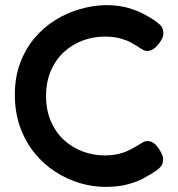

<svg xmlns="http://www.w3.org/2000/svg" viewBox="-20 -716 695 750"><path d="M392 14Q343 14 293 -0.5Q243 -15 197 -44.5Q151 -74 115.5 -117.5Q80 -161 59 -218.5Q38 -276 38 -346Q38 -415 59 -470.5Q80 -526 115.5 -568Q151 -610 196.5 -638Q242 -666 292.5 -680.5Q343 -695 393 -696Q444 -696 481 -685Q518 -674 541 -661.5Q564 -649 572 -644Q588 -634 602.5 -621.5Q617 -609 618 -591Q619 -579 615 -569.5Q611 -560 604 -550Q592 -533 580 -525Q568 -517 556 -517Q545 -517 535.5 -523Q526 -529 512 -538Q506 -542 490.5 -550.5Q475 -559 449.5 -566Q424 -573 388 -573Q345 -573 304 -558Q263 -543 230.5 -513.5Q198 -484 179 -440.5Q160 -397 160 -341Q160 -285 179 -241.5Q198 -198 230.5 -168.5Q263 -139 304 -124Q345 -109 388 -109Q422 -109 446.5 -115.5Q471 -122 488.5 -131.5Q506 -141 515 -146Q526 -153 536 -159Q546 -165 557 -165Q569 -165 580.5 -157Q592 -149 603 -131Q610 -120 614 -110Q618 -100 617 -89Q616 -71 601.5 -58.5Q587 -46 571 -37Q563 -32 540.5 -19.5Q518 -7 481 3.5Q444 14 392 14Z"/></svg>

Font: Fredoka Light Medium
Style: Regular
Weight: 500
Version: Version 2.001